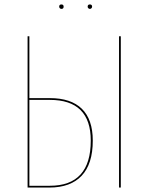

<svg xmlns="http://www.w3.org/2000/svg" viewBox="-20 -843 667 863"><path d="M397 -211Q397 -106 347 -53Q297 0 202 0H104V-680H112V-402H204Q299 -402 348 -354Q397 -306 397 -211ZM523 -680V0H515V-680ZM388 -211Q388 -394 204 -394H112V-8H204Q388 -8 388 -211ZM266 -813Q266 -803 256 -803Q252 -803 249 -806Q246 -809 246 -813Q246 -823 256 -823Q266 -823 266 -813ZM394 -813Q394 -809 391 -806Q388 -803 384 -803Q380 -803 377 -806Q374 -809 374 -813Q374 -823 384 -823Q394 -823 394 -813Z"/></svg>

Font: Fira Sans Compressed Eight
Style: Regular
Weight: 100
Width: 1
Designer: bBox Type GmbH & Carrois Corporate GbR & Edenspiekermann AG
Foundry: bBox Type GmbH & Carrois Corporate GbR & Edenspiekermann AG
Version: Version 4.301